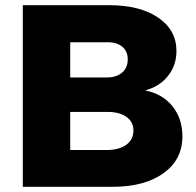

<svg xmlns="http://www.w3.org/2000/svg" viewBox="-20 -721 756 741"><path d="M401 -701Q520 -701 590.5 -653Q661 -605 661 -524Q661 -469 628.5 -428Q596 -387 540 -372Q607 -359 645.5 -311Q684 -263 684 -195Q684 -105 611 -52.5Q538 0 414 0H68V-701ZM391 -422Q429 -422 451 -440.5Q473 -459 473 -492Q473 -524 451 -541.5Q429 -559 391 -558H251V-422ZM391 -142Q439 -142 467 -162Q495 -182 495 -218Q495 -251 467 -270.5Q439 -290 391 -289H251V-142Z"/></svg>

Font: Montserrat arm
Style: Bold
Weight: 700
Designer: Julieta Ulanovsky
Foundry: Julieta Ulanovsky
Version: Version 6.000;PS 006.000;hotconv 1.0.88;makeotf.lib2.5.64775